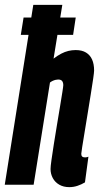

<svg xmlns="http://www.w3.org/2000/svg" viewBox="-30 -760 410 790"><path d="M55.6 -616.4 67 -687.8H281.6L270.8 -616.4ZM304.4 -127.2Q304.4 -119.4 308.2 -115.9Q312 -112.4 320 -112.4Q322.6 -112.4 326.3 -113Q330 -113.6 333.8 -115.2L319.6 -9.6Q305.4 -1 289 4.5Q272.6 10 255.2 10Q231.2 10 213.8 -0.1Q196.4 -10.2 187.2 -27.3Q178 -44.4 178 -64.8Q178 -74.8 181.8 -102Q185.6 -129.2 191.5 -166.7Q197.4 -204.2 204.2 -244.8Q211 -285.4 216.9 -321.2Q222.8 -357 226.6 -381Q230.4 -405 230.4 -409.6Q230.4 -420 225.8 -426.4Q221.2 -432.8 209 -432.8Q204.6 -432.8 198.6 -431.4Q192.6 -430 186.8 -427.3Q181 -424.6 175.6 -420.4L108.4 0H-10.4L107 -740H226.4L190.4 -518.8Q207 -531.4 221.9 -539.2Q236.8 -547 251.5 -550.5Q266.2 -554 281.4 -554Q307.2 -554 323.9 -543.8Q340.6 -533.6 348.9 -515.1Q357.2 -496.6 357.2 -469.6Q357.2 -462.6 353.4 -436.2Q349.6 -409.8 343.5 -372.1Q337.4 -334.4 330.8 -293.6Q324.2 -252.8 318.1 -216Q312 -179.2 308.2 -155.1Q304.4 -131 304.4 -127.2Z"/></svg>

Font: Georama ExtraCondensed Thin
Style: Italic
Weight: 100
Width: 2
Italic angle: -9°
Designer: Jean-Baptiste Levee
Foundry: Production Type
Version: Version 1.001